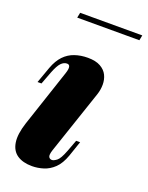

<svg xmlns="http://www.w3.org/2000/svg" viewBox="-138 -783 669 868"><g transform="rotate(20 196.5 -349.0)"><path d="M393 -712 388 -687H89L94 -712ZM126 -434Q140 -476 117 -476Q102 -476 89 -462.5Q76 -449 62 -413L39 -352H20L48 -430Q62 -468 83.5 -490.5Q105 -513 134 -523Q163 -533 197 -533Q235 -533 258 -520Q281 -507 291 -486.5Q301 -466 301 -441.5Q301 -417 293 -393L189 -85Q181 -60 186 -51.5Q191 -43 201 -43Q210 -43 224 -53.5Q238 -64 254 -106L275 -162H294L269 -89Q254 -47 231 -25Q208 -3 180.5 5.5Q153 14 126 14Q82 14 54.5 -4.5Q27 -23 21 -61.5Q15 -100 34 -158Z"/></g></svg>

Font: Playfair Display Black
Style: Italic
Weight: 900
Italic angle: -14°
Designer: Claus Eggers Sørensen
Foundry: Claus Eggers Sørensen
Version: Version 1.203